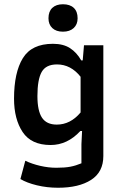

<svg xmlns="http://www.w3.org/2000/svg" viewBox="-20 -686 572 903"><path d="M208 -600Q208 -632 226 -649Q244 -666 276 -666Q309 -666 327 -649Q345 -632 345 -600Q345 -571 326.5 -554Q308 -537 276 -537Q244 -537 226 -554Q208 -571 208 -600ZM76 156 99 70Q130 85 169 94Q208 103 245 103Q285 103 311 98Q337 93 363 82V-8L366 -70H358Q297 -4 218 -4Q127 -4 86.5 -65Q46 -126 46 -222Q46 -345 87.5 -412.5Q129 -480 229 -480Q278 -480 309.5 -459.5Q341 -439 362 -402H369L375 -473H466V48Q466 123 408.5 160Q351 197 253 197Q201 197 153.5 185.5Q106 174 76 156ZM359 -157V-325Q313 -383 248 -383Q196 -383 176 -347.5Q156 -312 156 -234Q156 -165 177.5 -132.5Q199 -100 247 -100Q311 -100 359 -157Z"/></svg>

Font: Athiti SemiBold
Style: Regular
Weight: 600
Designer: CadsonDemak Team
Foundry: CadsonDemak
Version: Version 1.033